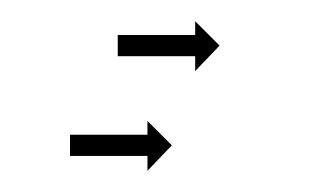

<svg xmlns="http://www.w3.org/2000/svg" viewBox="-20 -222 293 181"><path d="M47 -95Q48 -95 48.5 -95Q49 -95 49 -95Q50 -95 51 -95Q52 -95 53 -95Q54 -95 55 -95Q56 -95 58 -95Q59 -95 60.5 -95Q62 -95 63 -95Q65 -95 66.5 -95Q68 -95 69 -95Q71 -95 72.5 -95Q74 -95 76 -95Q78 -95 79.5 -95Q81 -95 83 -95Q84 -95 86 -95Q88 -95 89 -95Q91 -95 92.5 -95Q94 -95 96 -95Q98 -95 99.5 -95Q101 -95 102 -95Q104 -95 105 -95Q106 -95 108 -95Q109 -95 110 -95Q111 -95 112 -95Q113 -95 114 -95Q115 -95 116 -95Q117 -95 117.5 -95Q118 -95 118 -95Q119 -95 119 -95Q119 -95 119 -95V-108L142 -85L119 -61V-75Q119 -75 119 -75Q119 -75 118 -75Q118 -75 117.5 -75Q117 -75 116 -75Q115 -75 114 -75Q113 -75 112 -75Q111 -75 110 -75Q109 -75 108 -75Q106 -75 105 -75Q104 -75 102 -75Q101 -75 99.5 -75Q98 -75 96 -75Q94 -75 92.5 -75Q91 -75 89 -75Q88 -75 86 -75Q84 -75 83 -75Q81 -75 79.5 -75Q78 -75 76 -75Q74 -75 72.5 -75Q71 -75 69 -75Q68 -75 66.5 -75Q65 -75 63 -75Q62 -75 60.5 -75Q59 -75 58 -75Q56 -75 55 -75Q54 -75 53 -75Q52 -75 51 -75Q50 -75 49 -75Q49 -75 48.5 -75Q48 -75 47 -75Q47 -75 46.5 -75Q46 -75 46 -75V-95Q46 -95 46.5 -95Q47 -95 47 -95ZM92 -189Q92 -189 93 -189Q94 -189 94 -189Q95 -189 96 -189Q97 -189 98 -189Q99 -189 100 -189Q101 -189 102 -189Q104 -189 105.5 -189Q107 -189 108 -189Q109 -189 111 -189Q113 -189 114 -189Q116 -189 117.5 -189Q119 -189 121 -189Q122 -189 124 -189Q126 -189 127 -189Q129 -189 131 -189Q133 -189 134 -189Q136 -189 137.5 -189Q139 -189 141 -189Q142 -189 144 -189Q146 -189 147 -189Q148 -189 149.5 -189Q151 -189 153 -189Q154 -189 155 -189Q156 -189 157 -189Q158 -189 159 -189Q160 -189 161 -189Q161 -189 162 -189Q163 -189 163 -189Q163 -189 163.5 -189Q164 -189 164 -189V-202L187 -179L164 -155V-169Q164 -169 163.5 -169Q163 -169 163 -169Q163 -169 162 -169Q161 -169 161 -169Q160 -169 159 -169Q158 -169 157 -169Q156 -169 155 -169Q154 -169 153 -169Q151 -169 149.5 -169Q148 -169 147 -169Q146 -169 144 -169Q142 -169 141 -169Q139 -169 137.5 -169Q136 -169 134 -169Q133 -169 131 -169Q129 -169 127 -169Q126 -169 124 -169Q122 -169 121 -169Q119 -169 117.5 -169Q116 -169 114 -169Q113 -169 111 -169Q109 -169 108 -169Q107 -169 105.5 -169Q104 -169 102 -169Q101 -169 100 -169Q99 -169 98 -169Q97 -169 96 -169Q95 -169 94 -169Q94 -169 93 -169Q92 -169 92 -169Q92 -169 91.5 -169Q91 -169 91 -169V-189Q91 -189 91.5 -189Q92 -189 92 -189Z"/></svg>

Font: FRB American Cursive Just Arrows
Style: Italic
Weight: 400
Italic angle: -25°
Version: Version 2.0;Modular Font Editor K font №1